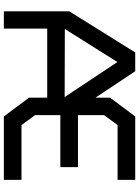

<svg xmlns="http://www.w3.org/2000/svg" viewBox="121 -862 740 1023"><g transform="rotate(90 491.5 -350.0)"><path d="M40 -349 259 -700H359L500 -488V-566L600 -700H938V-606H646L593 -534V-395H870V-301H593V-166L646 -94H938V0H600L500 -134V-231H132V0H40ZM497 -324 477 -354 466 -370 310 -605 134 -325Z"/></g></svg>

Font: Turret Road
Style: Bold
Weight: 700
Designer: Noponies
Foundry: Noponies
Version: Version 1.001; ttfautohint (v1.8)